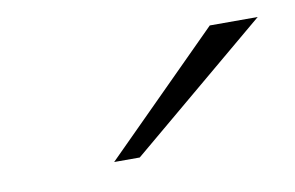

<svg xmlns="http://www.w3.org/2000/svg" viewBox="-35 -812 405 264"><g transform="rotate(-10 168.0 -680.0)"><path d="M269 -760.7H335.9L142.6 -598.6H106.9Z"/></g></svg>

Font: Ufes Sans Thin
Style: Italic
Weight: 100
Designer: Ricardo Esteves & Thais Bronze
Foundry: ProDesignUfes - Ricardo Esteves, Thais Bronze
Version: Version 2.0